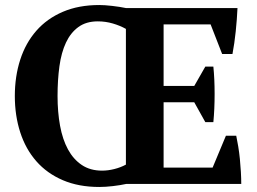

<svg xmlns="http://www.w3.org/2000/svg" viewBox="-20 -732 1023 764"><path d="M386 -53Q410 -53 435.5 -59.5Q461 -66 481 -77V-617Q458 -630 429 -638.5Q400 -647 369 -647Q323 -647 292 -624.5Q261 -602 242.5 -562.5Q224 -523 216.5 -468.5Q209 -414 209 -350Q209 -286 219 -231.5Q229 -177 250.5 -137.5Q272 -98 305.5 -75.5Q339 -53 386 -53ZM482 0Q459 5 429.5 8.5Q400 12 375 12Q293 12 230 -15Q167 -42 124.5 -90.5Q82 -139 60.5 -205.5Q39 -272 39 -350Q39 -428 60.5 -494.5Q82 -561 124.5 -609.5Q167 -658 230 -685Q293 -712 375 -712Q396 -712 426.5 -708.5Q457 -705 481 -700H925Q923 -655 918 -607Q913 -559 905 -517H864L818 -635H631V-390H753L797 -467H829Q834 -418 834 -358Q834 -298 829 -246H797L753 -325H631V-65H826L879 -192H920Q924 -173 928 -149Q932 -125 934.5 -99.5Q937 -74 938.5 -48Q940 -22 940 0Z"/></svg>

Font: PTSerif
Style: Bold
Weight: 700
Designer: A.Korolkova, O.Umpeleva, V.Yefimov
Foundry: ParaType Ltd
Version: Version 1.000W OFL; ttfautohint (v1.2) -l 8 -r 50 -G 200 -x 